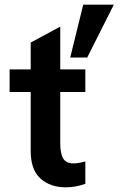

<svg xmlns="http://www.w3.org/2000/svg" viewBox="-20 -789 534 819"><path d="M111 -144.5V-396.5H21V-493H111V-607.5L237 -675.5V-493H344V-396.5H237V-179Q237 -134 249.5 -113Q262 -92 294 -92Q314 -92 344 -100.5V-5Q303.5 10 260 10Q194.5 10 152.8 -27.2Q111 -64.5 111 -144.5ZM335 -769H465.5L352 -543.5H279.5Z"/></svg>

Font: HK Grotesk
Style: Bold
Weight: 700
Designer: Alfredo Marco Pradil
Foundry: Hanken Design Co.
Version: Version 3.001